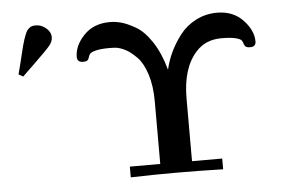

<svg xmlns="http://www.w3.org/2000/svg" viewBox="-50 -783 1290 855"><g transform="rotate(-5 594.5 -355.5)"><path d="M43 -500Q49 -523 56 -550.5Q63 -578 66.5 -593.5Q70 -609 75 -627.5Q80 -646 83.5 -656Q87 -666 91.5 -677Q96 -688 100 -693Q104 -698 110 -703Q116 -708 123 -709.5Q130 -711 139 -711Q163 -711 184 -693.5Q205 -676 205 -652Q205 -634 190.5 -616Q176 -598 121 -545Q86 -511 63 -489ZM308 -555Q308 -605 351.5 -651Q395 -697 468 -697Q493 -697 519 -690Q545 -683 582 -662Q619 -641 653 -590Q687 -539 708 -463Q717 -503 735 -541Q753 -579 781 -615.5Q809 -652 852.5 -674.5Q896 -697 947 -697Q1019 -697 1063 -650.5Q1107 -604 1107 -555Q1107 -531 1082 -531Q1066 -531 1060.5 -536.5Q1055 -542 1053.5 -549Q1052 -556 1047 -563.5Q1042 -571 1019.5 -576.5Q997 -582 957 -582Q885 -582 842 -533Q779 -463 779 -328V-48H914V0Q806 -3 700 -3Q600 -3 501 0V-48H637V-327Q637 -398 620 -450Q603 -502 577 -528Q551 -554 530.5 -565Q510 -576 491 -580Q480 -582 458 -582Q418 -582 396 -576.5Q374 -571 368.5 -563.5Q363 -556 361.5 -549Q360 -542 355 -536.5Q350 -531 335 -531Q308 -531 308 -555Z"/></g></svg>

Font: CMU Serif
Style: Bold
Weight: 700
Version: Version 0.7.0